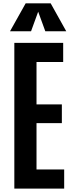

<svg xmlns="http://www.w3.org/2000/svg" viewBox="-20 -1112 431 1132"><path d="M64.5 0V-859.4H352.5V-746.6H195.3V-496.6H344.7V-386.2H195.3V-112.8H358.4V0ZM39.1 -927.7 131.3 -1092.3H278.8L370.6 -927.7H247.1L205.1 -1043L163.1 -927.7Z"/></svg>

Font: Antonio
Style: Bold
Weight: 700
Designer: Vernon Adams
Foundry: Vernon Adams
Version: Version 1.002